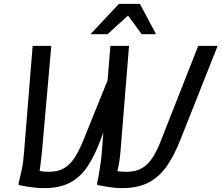

<svg xmlns="http://www.w3.org/2000/svg" viewBox="-20 -956 1140 988"><path d="M608 12Q575 12 544 7Q513 2 480 -4V-16Q485 -36 490 -66Q495 -96 499 -126Q503 -156 504 -176L548 -720H644L600 -176Q597 -139 591.5 -110Q586 -81 580 -60L560 -84Q581 -75 596 -73.5Q611 -72 632 -72Q680 -72 712 -91.5Q744 -111 766.5 -147Q789 -183 808 -232L1000 -720H1100L908 -236Q877 -157 838.5 -101.5Q800 -46 745 -17Q690 12 608 12ZM208 12Q186 12 164 10Q142 8 120 4.5Q98 1 76 -4V-16Q85 -49 92.5 -85.5Q100 -122 104 -176L148 -720H244L196 -176Q192 -139 188.5 -109.5Q185 -80 180 -56L168 -80Q180 -77 193.5 -74.5Q207 -72 232 -72Q280 -72 311.5 -91.5Q343 -111 365.5 -147Q388 -183 408 -232L552 -588L528 -316L496 -232Q466 -152 429 -97.5Q392 -43 339 -15.5Q286 12 208 12ZM449 -780V-784L592 -936H700L781 -784V-780H709L639 -876L533 -780Z"/></svg>

Font: Kufam
Style: Italic
Weight: 400
Italic angle: -11°
Designer: Artur Schmal
Foundry: Original Type
Version: Version 1.301; ttfautohint (v1.8.3)